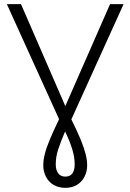

<svg xmlns="http://www.w3.org/2000/svg" viewBox="-20 -710 626 923"><path d="M13 -690H81L294 -200L509 -690H574L323 -136Q351 -80 367.5 -40Q384 0 391.5 30Q399 60 399 84Q399 115 386 140Q373 165 349.5 179Q326 193 294 193Q262 193 238 179Q214 165 201 140Q188 115 188 84Q188 60 195.5 30Q203 0 220 -40.5Q237 -81 264 -137ZM248 80Q248 108 260 123.5Q272 139 294 139Q317 139 328 123.5Q339 108 339 80Q339 46 327.5 8Q316 -30 293 -78Q271 -27 259.5 9Q248 45 248 80Z"/></svg>

Font: Radio Canada Light
Style: Regular
Weight: 300
Designer: Charles Daoud, Etienne Aubert Bonn, Alexandre Saumier Demers, Jacques Le Bailly
Foundry: Radio-Canada
Version: Version 2.104;gftools[0.9.28.dev5+ged2979d]